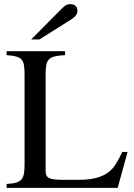

<svg xmlns="http://www.w3.org/2000/svg" viewBox="-20 -910 651 930"><path d="M131 -719H171L325 -816C346 -829 355 -842 355 -858C355 -878 342 -890 320 -890C305 -890 296 -885 278 -867ZM598 -174H572C556 -139 543 -117 530 -100C496 -57 442 -39 361 -39H291C218 -39 201 -46 201 -84V-548C201 -625 213 -638 295 -643V-662H12V-643C90 -637 99 -623 99 -546V-115C99 -39 86 -23 12 -19V0H550Z"/></svg>

Font: STIXGeneral
Style: Regular
Weight: 400
Designer: MicroPress Inc., with final additions and corrections provided by Coen Hoffman, Elsevier (retired)
Version: Version 1.1.0